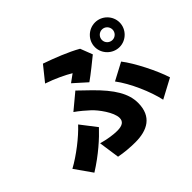

<svg xmlns="http://www.w3.org/2000/svg" viewBox="-189 -1059 1377 1377"><g transform="rotate(-45 500.0 -370.0)"><path d="M814 -624C814 -654 838 -678 868 -678C897 -678 921 -654 921 -624C921 -595 897 -571 868 -571C838 -571 814 -595 814 -624ZM742 -624C742 -556 799 -499 868 -499C936 -499 993 -556 993 -624C993 -693 936 -749 868 -749C799 -749 742 -693 742 -624ZM438 -562 536 -474C578 -503 667 -575 695 -598L659 -691C586 -733 481 -774 395 -804L305 -692C380 -667 454 -631 497 -605C484 -595 461 -578 438 -562ZM281 -110 304 49C355 59 414 64 465 64C586 64 679 17 679 -123C679 -217 624 -307 509 -420C482 -447 456 -471 423 -503L304 -404C340 -379 376 -348 403 -323C441 -288 509 -197 509 -140C509 -104 485 -86 431 -86C391 -86 338 -94 281 -110ZM822 -11 970 -90C940 -186 861 -343 802 -418L670 -348C736 -261 800 -114 822 -11ZM357 -198 265 -317C204 -251 99 -169 11 -121L103 10C215 -60 302 -139 357 -198Z"/></g></svg>

Font: Noto Sans TC Black
Style: Regular
Weight: 900
Designer: Ryoko NISHIZUKA 西塚涼子 (kana, bopomofo & ideographs); Paul D. Hunt (Latin, Greek & Cyrillic); Sandoll Communications 산돌커뮤니
Foundry: Adobe
Version: Version 2.004;hotconv 1.0.118;makeotfexe 2.5.65603